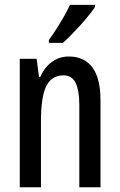

<svg xmlns="http://www.w3.org/2000/svg" viewBox="-20 -786 503 806"><path d="M269 -548.8Q334 -548.8 367.9 -502.9Q401.9 -457 401.9 -364.3V0H313V-343.8Q313 -406.7 297.4 -438.2Q281.7 -469.7 246.6 -469.7Q196.8 -469.7 174.3 -424.6Q151.9 -379.4 151.9 -277.3V0H63V-539.1H133.8L143.6 -463.4H149.4Q160.6 -489.7 178.2 -508.8Q195.8 -527.8 218.8 -538.3Q241.7 -548.8 269 -548.8ZM378.9 -765.6V-756.8Q368.7 -741.2 352.5 -721.2Q336.4 -701.2 317.4 -680.2Q298.3 -659.2 279.1 -639.6Q259.8 -620.1 244.1 -606H185.1V-617.7Q204.1 -644.5 220.2 -669.9Q236.3 -695.3 249.8 -719.2Q263.2 -743.2 273.9 -765.6Z"/></svg>

Font: Open Sans Condensed Medium
Style: Regular
Weight: 500
Width: 3
Designer: Monotype Design Team
Foundry: Monotype Imaging Inc.
Version: Version 3.000